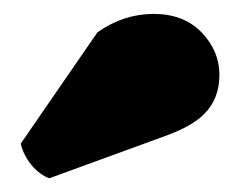

<svg xmlns="http://www.w3.org/2000/svg" viewBox="-20 -853 345 276"><path d="M273.4 -689Q256.3 -671.9 220.7 -658.7L50.8 -596.7Q36.6 -602.1 25.1 -616Q13.7 -629.9 9.8 -646.5L120.1 -806.6Q157.7 -833 200.9 -833Q244.1 -833 269.8 -806.4Q295.4 -779.8 295.4 -745.4Q295.4 -710.9 273.4 -689Z"/></svg>

Font: Modak
Style: Regular
Weight: 400
Version: Version 1.036;PS Version 1.000;hotconv 1.0.79;makeotf.lib2.5